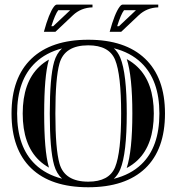

<svg xmlns="http://www.w3.org/2000/svg" viewBox="-20 -790 755 821"><path d="M449 -654.1Q470.7 -733.6 491.5 -761Q498.5 -770.3 504.4 -770.3H656.7V-758.5Q607.7 -757.3 573 -724.6L498.3 -654.1ZM167.7 -654.1Q189.5 -733.6 210.2 -761Q217.3 -770.3 223.1 -770.3H375.5V-758.5Q326.4 -757.3 291.7 -724.6L217 -654.1ZM481 -678H488.8L556.6 -741.9L561.3 -746.3H510.3Q496.8 -728.5 481 -678ZM199.7 -678H207.5L275.4 -741.9L280 -746.3H229Q215.6 -728.5 199.7 -678ZM211.4 -84Q192.9 -149.2 192.9 -304.7Q192.9 -460.2 211.4 -525.4Q221.4 -560.8 245.1 -583Q176.3 -564.9 131.3 -522Q53.2 -447.8 53.2 -304.7Q53.2 -161.1 130.6 -87.2Q175.8 -43.9 245.4 -25.9Q221.4 -48.3 211.4 -84ZM466.8 -583.7Q484.6 -566.9 494.4 -543.2Q522 -476.1 522 -304.7Q522 -133.3 494.4 -66.2Q484.6 -42.2 466.6 -25.4Q538.3 -43.2 584.5 -87.4Q661.6 -160.9 661.6 -304.7Q661.6 -447.8 583.5 -522Q537.6 -565.9 466.8 -583.7ZM188.2 -77.6 189.7 -73.2Q166 -86.4 147 -104.5Q77.1 -171.4 77.1 -304.7Q77.1 -437.5 147.7 -504.6Q166.3 -522.5 189.5 -535.4L188.2 -531.7Q168.9 -463.4 168.9 -304.7Q168.9 -146 188.2 -77.6ZM521.7 -71.5Q545.9 -145 545.9 -304.7Q545.9 -463.9 522 -537.4Q547.1 -523.7 567.1 -504.6Q637.7 -437.5 637.7 -304.7Q637.7 -171.1 568.1 -104.7Q547.6 -85.2 521.7 -71.5ZM357.4 10.7Q198.2 10.7 113.8 -70.1Q29.3 -150.9 29.3 -304.7Q29.3 -458 114.7 -539.3Q199.5 -620.1 357.4 -620.1Q515.1 -620.1 600.1 -539.3Q685.5 -458 685.5 -304.7Q685.5 -150.9 601.1 -70.1Q516.1 10.7 357.4 10.7ZM357.4 -13.2Q446.5 -13.2 472.2 -75.2Q498 -138.4 498 -304.7Q498 -471.4 472.2 -534.2Q446.5 -596.2 357.4 -596.2Q256.3 -596.2 234.4 -518.8Q216.8 -456.8 216.8 -304.7Q216.8 -152.6 234.4 -90.6Q256.3 -13.2 357.4 -13.2Z"/></svg>

Font: itsadzokeS01
Style: Regular
Weight: 600
Width: 6
Version: Version 0.46